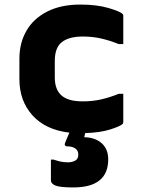

<svg xmlns="http://www.w3.org/2000/svg" viewBox="-20 -572 640 841"><path d="M332 -552Q404 -552 455 -537Q506 -522 517 -511Q520 -508 520 -503V-379H500Q460 -395 422.5 -403.5Q385 -412 343 -412Q283 -412 251.5 -388Q220 -364 220 -305V-233Q220 -183 246 -157Q260 -143 283.5 -135.5Q307 -128 343 -128Q385 -128 422.5 -136.5Q460 -145 500 -161H520V-37Q520 -32 517 -29Q507 -19 463 -5Q419 9 353 11Q352 17 351 20L349 29Q397 30 425.5 55.5Q454 81 454 126Q454 249 301 249Q244 249 223.5 241Q203 233 203 217V127H215Q229 132 244 135.5Q259 139 278 139Q296 139 309.5 131.5Q323 124 323 105Q323 87 309.5 78Q296 69 273 69Q268 69 265 65Q262 61 265 54Q270 42 274.5 31Q279 20 284 9Q180 -3 122.5 -66.5Q65 -130 65 -225V-315Q65 -384 96 -437.5Q127 -491 187 -521.5Q247 -552 332 -552Z"/></svg>

Font: Recursive Mn Lnr St XBd
Style: Regular
Weight: 800
Monospace: yes
Version: Version 1.079;hotconv 1.0.112;makeotfexe 2.5.65598; ttfautoh